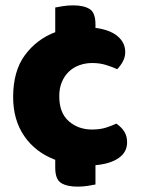

<svg xmlns="http://www.w3.org/2000/svg" viewBox="-20 -602 532 716"><path d="M324 -367Q299 -367 276.5 -359Q254 -351 237.5 -335.5Q221 -320 211 -297Q201 -274 201 -243Q201 -181 236.5 -150Q272 -119 323 -119Q353 -119 375 -126Q397 -133 414 -141Q434 -127 444 -110.5Q454 -94 454 -71Q454 -35 423 -13Q392 9 336 14V86Q327 88 308 91Q289 94 269 94Q230 94 208 80.5Q186 67 186 23V-6Q112 -34 70.5 -94.5Q29 -155 29 -240Q29 -337 73 -396.5Q117 -456 186 -482V-574Q195 -576 214 -579Q233 -582 253 -582Q292 -582 314 -568.5Q336 -555 336 -511V-498Q390 -491 418.5 -467Q447 -443 447 -408Q447 -389 438 -372.5Q429 -356 417 -344Q400 -352 376 -359.5Q352 -367 324 -367Z"/></svg>

Font: Baloo Thambi
Style: Regular
Weight: 400
Designer: Aadarsh Rajan and Ek Type
Foundry: Ek Type
Version: Version 1.100;PS 1.000;hotconv 1.0.88;makeotf.lib2.5.647800;